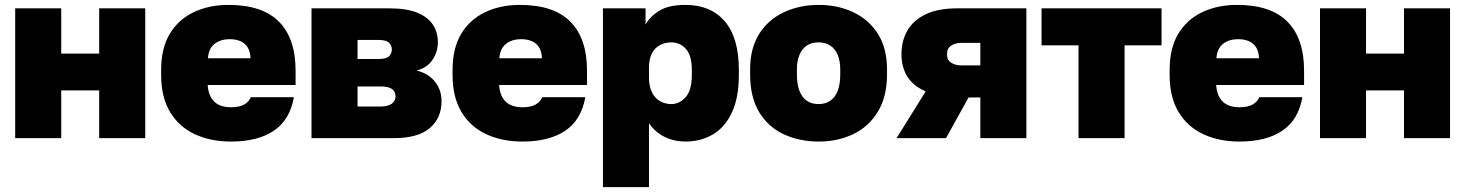

<svg xmlns="http://www.w3.org/2000/svg" viewBox="-20 -564 5983 784"><path d="M42 0V-530H230V-345H385V-530H573V0H385V-195H230V0Z M923 14Q840 14 775.5 -16Q711 -46 674.5 -106.5Q638 -167 638 -258V-278Q638 -367 673 -425.5Q708 -484 770.5 -514Q833 -544 913 -544Q1051 -544 1119 -475.5Q1187 -407 1187 -275V-217H828Q830 -186 842 -165.5Q854 -145 874.5 -135.5Q895 -126 923 -126Q958 -126 977.5 -137.5Q997 -149 1004 -167H1180Q1164 -75 1098.5 -30.5Q1033 14 923 14ZM918 -404Q892 -404 872.5 -395Q853 -386 842 -369.5Q831 -353 829 -326H1003Q1002 -354 991 -371Q980 -388 961.5 -396Q943 -404 918 -404Z M1252 0V-530H1569Q1642 -530 1685.5 -511.5Q1729 -493 1748.5 -462Q1768 -431 1768 -392Q1768 -352 1746 -319.5Q1724 -287 1681 -276Q1730 -264 1756.5 -230Q1783 -196 1783 -151Q1783 -82 1735 -41Q1687 0 1589 0ZM1440 -129H1533Q1563 -129 1579 -140Q1595 -151 1595 -170Q1595 -190 1580.5 -200.5Q1566 -211 1534 -211H1440ZM1440 -323H1524Q1558 -323 1569 -334.5Q1580 -346 1580 -362Q1580 -378 1568.5 -389.5Q1557 -401 1524 -401H1440Z M2113 14Q2030 14 1965.5 -16Q1901 -46 1864.5 -106.5Q1828 -167 1828 -258V-278Q1828 -367 1863 -425.5Q1898 -484 1960.5 -514Q2023 -544 2103 -544Q2241 -544 2309 -475.5Q2377 -407 2377 -275V-217H2018Q2020 -186 2032 -165.5Q2044 -145 2064.5 -135.5Q2085 -126 2113 -126Q2148 -126 2167.5 -137.5Q2187 -149 2194 -167H2370Q2354 -75 2288.5 -30.5Q2223 14 2113 14ZM2108 -404Q2082 -404 2062.5 -395Q2043 -386 2032 -369.5Q2021 -353 2019 -326H2193Q2192 -354 2181 -371Q2170 -388 2151.5 -396Q2133 -404 2108 -404Z M2442 200V-530H2616V-464Q2635 -498 2673.5 -521Q2712 -544 2779 -544Q2882 -544 2939.5 -477Q2997 -410 2997 -278V-258Q2997 -166 2969 -105.5Q2941 -45 2891.5 -15.5Q2842 14 2779 14Q2733 14 2694 -5Q2655 -24 2630 -61V200ZM2721 -139Q2755 -139 2780 -167.5Q2805 -196 2805 -258V-278Q2805 -337 2781 -364Q2757 -391 2721 -391Q2696 -391 2675 -380Q2654 -369 2642 -346Q2630 -323 2630 -288V-247Q2630 -211 2642.5 -186.5Q2655 -162 2676 -150.5Q2697 -139 2721 -139Z M3323 14Q3245 14 3181 -15.5Q3117 -45 3080 -106Q3043 -167 3043 -260V-280Q3043 -367 3080 -425.5Q3117 -484 3181 -514Q3245 -544 3323 -544Q3401 -544 3464.5 -514Q3528 -484 3565 -425.5Q3602 -367 3602 -280V-260Q3602 -170 3565 -108.5Q3528 -47 3464.5 -16.5Q3401 14 3323 14ZM3323 -139Q3350 -139 3370 -152.5Q3390 -166 3400.5 -193Q3411 -220 3411 -260V-280Q3411 -315 3400.5 -340Q3390 -365 3370 -378Q3350 -391 3323 -391Q3294 -391 3274.5 -378Q3255 -365 3244.5 -340Q3234 -315 3234 -280V-260Q3234 -220 3244.5 -193Q3255 -166 3274.5 -152.5Q3294 -139 3323 -139Z M3641 0 3760 -191Q3708 -213 3684.5 -252Q3661 -291 3661 -342Q3661 -397 3685 -439Q3709 -481 3759.5 -505.5Q3810 -530 3890 -530H4171V0H3983V-166H3935L3843 0ZM3847 -342Q3847 -318 3864.5 -307.5Q3882 -297 3905 -297H3983V-389H3905Q3882 -389 3864.5 -378Q3847 -367 3847 -342Z M4384 0V-379H4233V-530H4723V-379H4572V0Z M5041 14Q4958 14 4893.5 -16Q4829 -46 4792.5 -106.5Q4756 -167 4756 -258V-278Q4756 -367 4791 -425.5Q4826 -484 4888.5 -514Q4951 -544 5031 -544Q5169 -544 5237 -475.5Q5305 -407 5305 -275V-217H4946Q4948 -186 4960 -165.5Q4972 -145 4992.5 -135.5Q5013 -126 5041 -126Q5076 -126 5095.5 -137.5Q5115 -149 5122 -167H5298Q5282 -75 5216.5 -30.5Q5151 14 5041 14ZM5036 -404Q5010 -404 4990.5 -395Q4971 -386 4960 -369.5Q4949 -353 4947 -326H5121Q5120 -354 5109 -371Q5098 -388 5079.5 -396Q5061 -404 5036 -404Z M5370 0V-530H5558V-345H5713V-530H5901V0H5713V-195H5558V0Z"/></svg>

Font: Golos Text ExtraBold
Style: Regular
Weight: 800
Designer: A.Korolkova, Vitaly Kuzmin
Foundry: ParaType Ltd
Version: Version 2.004